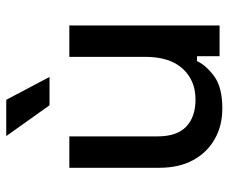

<svg xmlns="http://www.w3.org/2000/svg" viewBox="-80 -660 749 630"><g transform="rotate(-90 295.0 -345.5)"><path d="M59 -197V-493H162V-204Q162 -140 194 -109.5Q226 -79 283 -79Q346 -79 384.5 -121.5Q423 -164 423 -244V-493H526V0H425V-74H409Q395 -44 359 -17.5Q323 9 253 9Q197 9 153 -16Q109 -41 84 -87Q59 -133 59 -197ZM264 -558 163 -700H282L357 -558Z"/></g></svg>

Font: Space Grotesk Frontify Medium
Style: Regular
Weight: 500
Designer: Florian Karsten
Version: Version 2.000